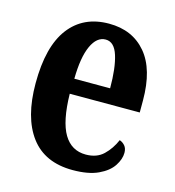

<svg xmlns="http://www.w3.org/2000/svg" viewBox="-89 -624 647 710"><g transform="rotate(15 235.0 -269.0)"><path d="M252 10Q145 10 91 -62Q37 -134 37 -265Q37 -406 91 -477Q145 -548 243 -548Q333 -548 385 -486.5Q437 -425 437 -306V-260H169Q171 -155 200 -106.5Q229 -58 284 -58Q326 -58 351.5 -82.5Q377 -107 392 -142Q404 -138 412.5 -128Q421 -118 421 -101Q421 -77 404 -51Q387 -25 349.5 -7.5Q312 10 252 10ZM308 -318Q308 -396 293.5 -442Q279 -488 246 -488Q212 -488 192 -444Q172 -400 171 -318Z"/></g></svg>

Font: Noto Serif Ethiopic ExtraCondensed
Style: Bold
Weight: 700
Width: 2
Designer: Monotype Design Team
Foundry: Monotype Imaging Inc.
Version: Version 2.102; ttfautohint (v1.8.4.7-5d5b)